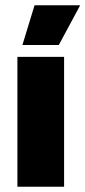

<svg xmlns="http://www.w3.org/2000/svg" viewBox="-20 -708 323 728"><path d="M46 0V-492.5H223V0ZM111 -688H283V-686L203 -537.5H65.5V-539Z"/></svg>

Font: Anek Tamil Medium ExtraBold
Style: Regular
Weight: 800
Version: Version 1.003